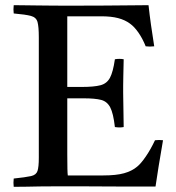

<svg xmlns="http://www.w3.org/2000/svg" viewBox="-20 -721 680 742"><path d="M33 1Q31 -14 33 -31Q80 -36 100 -40.5Q120 -45 125 -60.5Q130 -76 130 -111V-576Q130 -618 125 -636Q120 -654 99.5 -659.5Q79 -665 33 -669Q31 -684 33 -701Q59 -701 78.5 -700.5Q98 -700 118 -700Q138 -700 166 -699.5Q194 -699 237 -699Q316 -699 385 -699.5Q454 -700 500 -700.5Q546 -701 554 -701Q558 -664 563.5 -625Q569 -586 576 -542Q559 -540 543 -542Q531 -572 515 -595Q499 -618 482 -630Q463 -644 436.5 -651Q410 -658 371 -658H240V-385H295Q343 -385 368 -391.5Q393 -398 405 -420.5Q417 -443 424 -492Q442 -495 458 -492Q457 -448 456.5 -424.5Q456 -401 456 -390Q456 -379 456 -372Q456 -366 456 -362L458 -230Q443 -227 424 -230Q418 -283 406 -306Q394 -329 370.5 -335Q347 -341 304 -341H240V-124Q240 -90 240.5 -69.5Q241 -49 242 -43H379Q429 -43 459.5 -51.5Q490 -60 510 -77Q524 -88 543 -115.5Q562 -143 579 -179Q595 -181 610 -179Q600 -123 593 -78Q586 -33 581 0Q536 0 483 0Q430 0 377 -0.5Q324 -1 280.5 -1Q237 -1 211 -1Q164 -1 134.5 -0.5Q105 0 82.5 0.5Q60 1 33 1Z"/></svg>

Font: Tiro Kannada
Style: Regular
Weight: 400
Designer: Kannada: John Hudson & Fiona Ross. Latin: John Hudson.
Foundry: Tiro Typeworks Ltd.
Version: Version 1.52